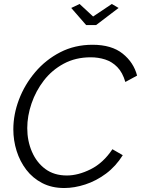

<svg xmlns="http://www.w3.org/2000/svg" viewBox="-20 -939 709 965"><path d="M303 6Q240 6 192 -19Q144 -44 112 -86Q80 -128 63.5 -180.5Q47 -233 47 -289Q47 -364 75.5 -439Q104 -514 157 -576.5Q210 -639 283 -676.5Q356 -714 445 -714Q541 -714 596.5 -669.5Q652 -625 669 -559L610 -527Q596 -575 569.5 -602Q543 -629 508.5 -640Q474 -651 436 -651Q360 -651 300.5 -619Q241 -587 200.5 -534.5Q160 -482 138.5 -419Q117 -356 117 -295Q117 -231 140.5 -176.5Q164 -122 208 -89.5Q252 -57 316 -57Q373 -57 436 -88.5Q499 -120 545 -189L597 -159Q562 -103 513 -66.5Q464 -30 409 -12Q354 6 303 6ZM338 -899 380 -919 448 -856 542 -919 576 -899 463 -813H413Z"/></svg>

Font: Raleway
Style: Italic
Weight: 400
Italic angle: -12°
Designer: Matt McInerney, Pablo Impallari, Rodrigo Fuenzalida
Foundry: Matt McInerney, Pablo Impallari, Rodrigo Fuenzalida
Version: Version 4.026